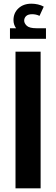

<svg xmlns="http://www.w3.org/2000/svg" viewBox="-20 -1020 304 1040"><path d="M64 -740H200V0H64ZM34 -810V-867H67Q53 -887 53 -911Q53 -950 80 -975Q107 -1000 150 -1000Q168 -1000 185.5 -996Q203 -992 217 -984L194 -934Q184 -939 174 -941Q164 -943 154 -943Q132 -943 121.5 -933Q111 -923 111 -908Q111 -894 125 -880.5Q139 -867 178 -867H229V-810Z"/></svg>

Font: Lexend Medium
Style: Regular
Weight: 500
Designer: Bonnie Shaver-Troup, Thomas Jockin
Foundry: Lexend
Version: Version 1.005